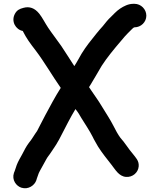

<svg xmlns="http://www.w3.org/2000/svg" viewBox="-20 -743 835 1005"><path d="M684 -723H678C665.3 -723 652.7 -720.3 640 -715C617.6 -705.4 598.5 -692.5 581 -675L561 -655C544.8 -640.3 532.7 -624.4 518 -606C508.7 -596 497.5 -583 484.5 -567C458.2 -534.7 429.1 -498.3 407 -462C393.9 -439.8 382.9 -417.8 369 -397C347.3 -429.6 322.5 -470.4 301 -502C281.2 -530.6 250.9 -569.6 232 -598C215.8 -622.3 201.4 -651.8 185 -672C161.7 -700.7 134.3 -710.7 103 -702C82.3 -696.8 68.7 -689.9 58.5 -671.5C36 -631.1 62.6 -587.8 99 -581C117.9 -543.1 138.3 -515.3 165 -481C212.2 -418.9 253.2 -347 298 -283C268.2 -236.2 243.6 -189.4 217 -140L191 -90C182.3 -74 176.7 -63 174 -57C160.4 -38.9 146 -12.2 131 5C115.6 26.1 109.7 38.9 96 65L81 92C70.5 111.2 63.8 129.2 57 152L53 162C40.6 199.2 65.4 231.2 92 239.5C128.8 251 161.1 226.7 170 201L173 191C177.5 178.5 179.4 173.8 183 163L189 151C195.4 139.5 214.8 104.4 221 93C228.5 78.1 238.5 68.2 248 53C258.1 36.6 274 16 282 0C285.3 -4.7 291.3 -15.7 300 -33C324.1 -79.3 348 -127.8 375 -172C386.6 -158.1 396.6 -142 406 -125C425.4 -93.6 449 -58.9 465 -27C472.1 -11.3 484.6 8.4 493 24C513.7 57.1 540.5 89.8 564 120C583.2 144 602 180.1 639.5 183C674.6 185.8 703.5 159.9 706 127.5C708.4 97.5 689 80.7 675 62C652.2 36 633.6 3.7 610 -22C597.4 -38.8 584.4 -63.2 575 -82C557.5 -116.9 533 -153 512 -188C494.8 -217 477.3 -240.1 458 -269L446 -287C448.7 -291.7 451 -295.3 453 -298C472.9 -329.9 492.1 -364.8 512 -398C539.4 -441 579 -488.7 611 -526L633 -552C638.3 -558 643.3 -563.3 648 -568L667 -587C671 -591 679.4 -600 684 -600C717.9 -600 746 -627.4 746 -661C746 -694.6 717.9 -723 684 -723Z"/></svg>

Font: Smoothie
Style: Regular
Weight: 400
Foundry: Cannot Into Space Fonts
Version: Version 0.8